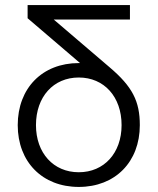

<svg xmlns="http://www.w3.org/2000/svg" viewBox="-20 -728 622 758"><path d="M192 -651H493V-708H89V-656L296 -479H291C147 -479 50 -380 50 -234C50 -89 147 10 291 10C435 10 532 -89 532 -234C532 -328 503 -386 412 -463ZM291 -48C191 -48 122 -124 122 -234C122 -346 191 -422 291 -422C391 -422 460 -346 460 -234C460 -124 391 -48 291 -48Z"/></svg>

Font: UULA Sans
Style: Bold
Weight: 700
Designer: Mohamed Gaber, Laura Garcia Mut
Foundry: Kief Type Foundry
Version: Version 3.006;hotconv 1.0.109;makeotfexe 2.5.65596